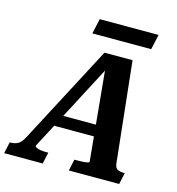

<svg xmlns="http://www.w3.org/2000/svg" viewBox="-180 -1006 1031 1116"><g transform="rotate(15 335.5 -448.0)"><path d="M185 -298H451L445 -229H160ZM386 -644 403 -642 113 -89Q113 -84 121.5 -79Q130 -74 146 -71.5Q162 -69 182 -69H194L179 0H-53L-38 -69H-33Q-8 -69 10.5 -79Q29 -89 46 -120L359 -715H528L592 -116Q594 -87 608.5 -78Q623 -69 649 -69H654L639 0H336L351 -69H364Q385 -69 402 -70Q419 -71 429 -73.5Q439 -76 440 -79ZM282 -896H636L616 -805H262Z"/></g></svg>

Font: Roboto Serif SemiBold
Style: Italic
Weight: 600
Italic angle: -10°
Version: Version 1.007